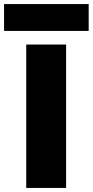

<svg xmlns="http://www.w3.org/2000/svg" viewBox="-73 -924 456 944"><path d="M252 -705V0H56V-705ZM363 -904V-772H-53V-904Z"/></svg>

Font: DVN-Poppins ExtBd
Style: Regular
Weight: 800
Designer: Ninad Kale (Devanagari), Jonny Pinhorn (Latin)
Foundry: Indian Type Foundry
Version: 4.004